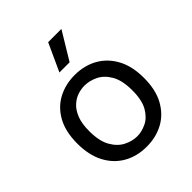

<svg xmlns="http://www.w3.org/2000/svg" viewBox="-211 -883 1025 1025"><g transform="rotate(-45 301.0 -370.5)"><path d="M302 13Q228 13 171.5 -19.5Q115 -52 83 -113Q51 -174 51 -261Q51 -351 84.5 -411Q118 -471 174.5 -500.5Q231 -530 300 -530Q372 -530 428.5 -498.5Q485 -467 518 -406.5Q551 -346 551 -257Q551 -168 518 -108Q485 -48 429 -17.5Q373 13 302 13ZM306 -62Q339 -62 375 -79Q411 -96 435.5 -138Q460 -180 460 -254Q460 -330 434.5 -373.5Q409 -417 371.5 -435Q334 -453 297 -453Q272 -453 245.5 -444.5Q219 -436 195.5 -414.5Q172 -393 157.5 -356Q143 -319 143 -263Q143 -188 168 -144Q193 -100 230.5 -81Q268 -62 306 -62ZM329 -597H252L324 -754H424Z"/></g></svg>

Font: Bricolage Grotesque 10pt
Style: Regular
Weight: 400
Designer: Mathieu Triay
Foundry: Atelier Triay
Version: Version 1.000; ttfautohint (v1.8.4.7-5d5b);gftools[0.9.32]